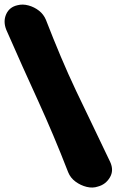

<svg xmlns="http://www.w3.org/2000/svg" viewBox="-61 -724 552 845"><path d="M370 97Q347 105 320.5 98.5Q294 92 271.5 75.5Q249 59 239 34Q206 -51 173.5 -128Q141 -205 107.5 -278.5Q74 -352 39 -429.5Q4 -507 -33 -592Q-48 -629 -34 -661Q-20 -693 16 -701Q39 -707 64.5 -700Q90 -693 110.5 -677Q131 -661 141 -637Q174 -552 206.5 -475Q239 -398 274 -324Q309 -250 346.5 -173Q384 -96 424 -11Q441 26 422.5 57Q404 88 370 97Z"/></svg>

Font: Winky Sans ExtraBold
Style: Italic
Weight: 800
Italic angle: -8.97852°
Designer: Simon Atzbach
Foundry: typofactur
Version: Version 1.205